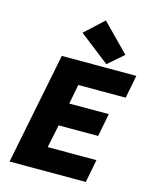

<svg xmlns="http://www.w3.org/2000/svg" viewBox="-132 -994 863 1080"><g transform="rotate(15 300.0 -453.5)"><path d="M30 0 160 -650H594L568 -516H292L270 -402H500L474 -268H244L216 -134H500L474 0ZM414 -670 239 -806 348 -907 504 -748Z"/></g></svg>

Font: Source Code Pro ExtraLight Black
Style: Italic
Weight: 900
Italic angle: -11°
Monospace: yes
Version: Version 1.016;hotconv 1.0.116;makeotfexe 2.5.65601